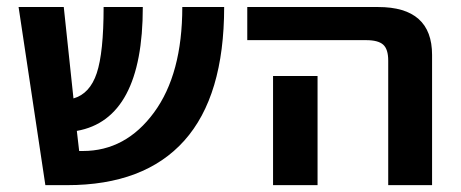

<svg xmlns="http://www.w3.org/2000/svg" viewBox="-20 -540 1344 560"><path d="M112.3 0 34.2 -519.5H166L194.3 -252.9Q242.2 -266.6 262.2 -326.7Q282.2 -386.7 282.2 -519.5H396.5Q396.5 -192.4 204.1 -158.2L210.9 -99.6H221.7Q346.7 -99.6 429.2 -211.9Q511.7 -324.2 511.7 -519.5H633.8Q633.8 -259.8 517.6 -129.9Q401.4 0 175.8 0Z M906.2 -318.4V-129.9V0H776.4V-129.9V-318.4ZM701.2 -422.9V-519.5H1083Q1240.2 -519.5 1240.2 -379.9V0H1112.3V-363.3Q1112.3 -396.5 1097.7 -409.7Q1083 -422.9 1047.9 -422.9Z"/></svg>

Font: Mgen+ 1c bold
Style: Bold
Weight: 700
Designer: [Source Han Sans]
Ryoko NISHIZUKA  (kana & ideographs); Paul D. Hunt (Latin, Greek & Cyrillic); Wenlong ZHANG  (bopomofo
Version: Version 1.059.20150602